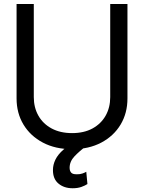

<svg xmlns="http://www.w3.org/2000/svg" viewBox="-20 -748 734 979"><path d="M542 -727.5H629.9V-246.1Q629.9 -171.4 595 -113Q560.1 -54.7 496.6 -21Q433.1 12.7 347.7 12.7Q262.2 12.7 198.5 -21Q134.8 -54.7 99.6 -113Q64.5 -171.4 64.5 -246.1V-727.5H152.3V-252.9Q152.3 -199.7 175.8 -158.2Q199.2 -116.7 243.2 -93Q287.1 -69.3 347.7 -69.3Q408.2 -69.3 451.7 -93Q495.1 -116.7 518.6 -158.2Q542 -199.7 542 -252.9ZM350.6 211.9Q306.6 211.9 278.1 188Q249.5 164.1 250 118.2Q250 91.8 262.7 65.7Q275.4 39.6 303.7 14.9Q332 -9.8 378.9 -31.2L417 -1Q385.3 22.5 360.1 48.8Q335 75.2 335 107.4Q335 123 342.8 132.1Q350.6 141.1 372.1 140.6Q387.7 141.1 400.1 136.7Q412.6 132.3 419.9 127.9L425.8 190.4Q414.1 198.2 395 205.1Q376 211.9 350.6 211.9Z"/></svg>

Font: Inter Tight
Style: Regular
Weight: 400
Designer: Rasmus Andersson
Foundry: rsms
Version: Version 3.002